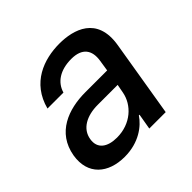

<svg xmlns="http://www.w3.org/2000/svg" viewBox="-145 -700 858 858"><g transform="rotate(-45 284.5 -270.5)"><path d="M183.2 12.1C273.4 12.1 331.7 -33.7 358.7 -74.6H362.9L350.1 0H453.8L513.8 -362.2C540.5 -521 421.2 -552.6 334.5 -552.6C235.8 -552.6 125.4 -513.8 91.6 -384.9H192.5C206.7 -435 252.5 -466.6 323.5 -466.6C391.7 -466.6 418.3 -429.3 408.7 -369L400.6 -316.8H262.8C156.2 -316.8 46.9 -277.7 25.9 -154.1C8.5 -47.2 79.5 12.1 183.2 12.1ZM130 -152.7C138.8 -209.5 193.2 -237.9 262.1 -237.9H388.1L380.3 -196.7C368.3 -131.4 307.9 -73.2 219.5 -73.2C159.4 -73.2 121.4 -100.1 130 -152.7Z"/></g></svg>

Font: Margiela Sans Medium
Style: Italic
Weight: 500
Italic angle: -9.39999°
Designer: Stefan Endress, Andreas Faust
Version: Version 1.100;FEAKit 1.0